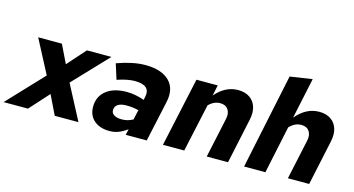

<svg xmlns="http://www.w3.org/2000/svg" viewBox="-126 -1059 2555 1385"><g transform="rotate(15 1152.0 -366.5)"><path d="M-46 0 205 -266 74 -516H251L317 -380L438 -516H621L377 -259L513 0H336L266 -144L136 0Z M745 4Q672 4 629 -33.5Q586 -71 586 -135Q586 -212 642 -256.5Q698 -301 795 -301Q828 -301 861.5 -294.5Q895 -288 926 -277L931 -302Q950 -392 830 -392Q804 -392 772.5 -386Q741 -380 699 -366L663 -480Q783 -523 873 -523Q996 -523 1054 -464.5Q1112 -406 1089 -303L1023 0H866L876 -44Q839 -18 809 -7Q779 4 745 4ZM809 -100Q854 -100 892 -122L908 -195Q867 -206 816 -206Q775 -206 753 -191Q731 -176 731 -148Q731 -126 751.5 -113Q772 -100 809 -100Z M1144 0 1256 -516H1415L1398 -436Q1472 -522 1567 -522Q1619 -522 1653.5 -498.5Q1688 -475 1701 -433.5Q1714 -392 1702 -337L1630 0H1471L1535 -297Q1545 -341 1526 -369Q1507 -397 1466 -397Q1420 -397 1381 -358L1303 0Z M1750 0 1899 -712 2065 -737 2000 -432Q2075 -522 2173 -522Q2225 -522 2259.5 -498.5Q2294 -475 2307 -433.5Q2320 -392 2308 -337L2236 0H2077L2141 -297Q2151 -341 2132 -369Q2113 -397 2072 -397Q2048 -397 2026.5 -387Q2005 -377 1984 -355L1909 0Z"/></g></svg>

Font: Red Hat Text VF
Style: Italic
Weight: 400
Italic angle: -12°
Designer: Pentagram, MCKL
Foundry: Pentagram, MCKL
Version: Version 1.023